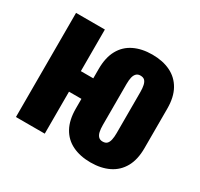

<svg xmlns="http://www.w3.org/2000/svg" viewBox="-130 -751 961 923"><g transform="rotate(30 350.5 -289.0)"><path d="M470 10Q412 10 369 -11Q326 -32 303 -74Q280 -116 280 -179V-233H211V0H51V-578H211V-347H280V-399Q280 -462 303 -504Q326 -546 369 -567Q412 -588 470 -588Q528 -588 571 -567Q614 -546 637.5 -504Q661 -462 661 -399V-179Q661 -116 637.5 -74Q614 -32 571 -11Q528 10 470 10ZM470 -106Q486 -106 494 -114Q502 -122 505.5 -137.5Q509 -153 509 -175V-403Q509 -425 505.5 -440.5Q502 -456 494 -464Q486 -472 470 -472Q456 -472 447.5 -463.5Q439 -455 435.5 -440Q432 -425 432 -403V-175Q432 -154 435.5 -138.5Q439 -123 447.5 -114.5Q456 -106 470 -106Z"/></g></svg>

Font: Oswald
Style: Bold
Weight: 700
Designer: Vernon Adams
Foundry: Vernon Adams
Version: Version 4.103;gftools[0.9.33.dev8+g029e19f]